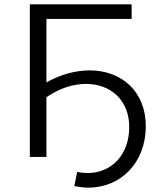

<svg xmlns="http://www.w3.org/2000/svg" viewBox="-20 -720 741 881"><path d="M321 134C343 138 364 141 385 141C536 141 649 25 649 -141C649 -302 536 -397 392 -397C329 -397 261 -380 193 -342V-633H584V-700H117V0H193V-274C254 -316 318 -335 375 -335C486 -335 573 -262 573 -137C573 -10 492 74 381 74C366 74 350 72 334 69Z"/></svg>

Font: Montserrat-Alt1
Style: Regular
Weight: 400
Designer: Differentunic
Foundry: Differentunic
Version: Version 7.222